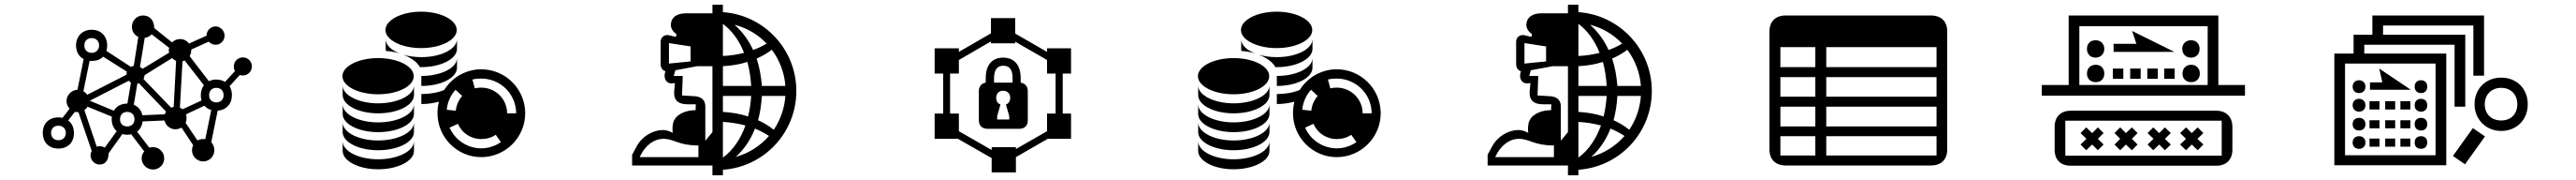

<svg xmlns="http://www.w3.org/2000/svg" viewBox="-20 -680 10840 756"><path d="M195 -122C195 -140 207 -152 226 -152C244 -152 257 -140 257 -122C257 -103 244 -91 226 -91C207 -91 195 -103 195 -122ZM450 -179C450 -158 458 -141 471 -129L421 -60C414 -64 407 -66 399 -66C395 -66 391 -65 387 -64L335 -218C341 -221 345 -226 348 -232L451 -190C450 -187 450 -183 450 -179ZM522 -341C524 -338 528 -335 531 -333L516 -245C490 -245 470 -234 459 -215L358 -257ZM485 -179C485 -198 497 -210 515 -210C534 -210 546 -198 546 -179C546 -161 534 -149 515 -149C497 -149 485 -161 485 -179ZM579 -196C575 -217 562 -232 543 -240L558 -329C560 -329 562 -330 564 -331L679 -211C677 -208 675 -204 673 -200ZM761 -164C764 -170 765 -177 765 -184C765 -190 764 -195 763 -200L840 -236C847 -228 857 -221 869 -218L844 -96C841 -96 838 -96 835 -96C826 -96 818 -94 811 -90ZM860 -280C860 -299 872 -311 890 -311C909 -311 921 -299 921 -280C921 -262 909 -250 890 -250C872 -250 860 -262 860 -280ZM335 -489C335 -508 347 -520 366 -520C384 -520 397 -508 397 -489C397 -471 384 -458 366 -458C347 -458 335 -471 335 -489ZM347 -282C343 -288 337 -293 331 -297L357 -424C379 -424 397 -425 414 -442L514 -379C513 -375 512 -371 512 -366ZM690 -469C690 -465 691 -462 692 -459L580 -391C577 -394 573 -397 569 -399L589 -521C600 -522 611 -528 618 -536L692 -479C691 -475 690 -472 690 -469ZM584 -348C586 -353 588 -358 588 -364L704 -436C709 -431 715 -427 721 -424L711 -231C707 -230 704 -229 700 -228ZM825 -280C825 -272 826 -265 828 -258L748 -221C745 -224 741 -226 737 -228L748 -423C752 -423 755 -425 757 -426L838 -322C830 -311 825 -297 825 -280ZM361 -28C361 -7 378 11 399 11C427 11 437 -12 437 -36L495 -117C501 -115 508 -114 515 -114C521 -114 527 -115 532 -116L587 -44C580 -36 576 -26 576 -15C576 11 598 32 624 32C650 32 671 11 671 -15C671 -41 650 -62 624 -62C618 -62 613 -61 608 -60L557 -127C570 -137 578 -152 580 -170L672 -174C677 -153 696 -137 718 -137C727 -137 736 -140 744 -144L793 -70C790 -64 788 -57 788 -49C788 -23 809 -2 835 -2C861 -2 882 -23 882 -49C882 -62 877 -74 869 -83L896 -215C932 -218 956 -243 956 -280C956 -295 952 -308 946 -318L989 -365C993 -364 997 -363 1002 -363C1023 -363 1040 -380 1040 -401C1040 -422 1023 -439 1002 -439C981 -439 964 -422 964 -401C964 -394 965 -388 969 -382L927 -336C917 -342 904 -346 890 -346C878 -346 868 -343 859 -339L778 -444C782 -451 785 -460 785 -472L858 -505C866 -497 876 -492 887 -492C908 -492 925 -509 925 -530C925 -551 908 -569 887 -569C866 -569 849 -551 849 -530L775 -497C767 -509 753 -516 738 -516C725 -516 713 -511 704 -502L629 -562C629 -591 613 -615 582 -615C556 -615 535 -594 535 -567C535 -549 546 -532 562 -525L543 -404C539 -403 535 -401 531 -399L428 -466C430 -473 431 -481 431 -489C431 -528 405 -555 366 -555C327 -555 300 -528 300 -489C300 -463 312 -442 332 -432L306 -303C281 -302 260 -281 260 -256C260 -243 265 -232 273 -224L243 -185C238 -186 232 -187 226 -187C186 -187 160 -161 160 -122C160 -82 186 -56 226 -56C265 -56 292 -82 291 -122V-125C290 -146 282 -163 267 -174L295 -210C299 -209 303 -209 310 -209L366 -46C363 -40 361 -34 361 -28Z M1860 -219C1863 -251 1876 -280 1897 -303L1925 -277C1910 -260 1900 -238 1898 -215ZM1907 -160C1923 -122 1961 -96 2005 -96C2028 -96 2049 -102 2066 -114L2088 -83C2064 -67 2036 -57 2005 -57C1946 -57 1894 -93 1872 -144ZM1968 -346C1980 -349 1992 -350 2005 -350C2086 -350 2152 -285 2152 -204H2114C2114 -264 2065 -312 2005 -312C1996 -312 1986 -311 1978 -309ZM1421 -360C1421 -318 1488 -284 1571 -284C1654 -284 1721 -318 1721 -360C1721 -402 1654 -436 1571 -436C1488 -436 1421 -402 1421 -360ZM1722 -321C1722 -280 1654 -246 1571 -246C1489 -246 1422 -280 1422 -321V-281C1422 -238 1489 -204 1571 -204C1653 -204 1720 -237 1722 -279ZM1722 -242C1722 -200 1654 -166 1571 -166C1489 -166 1422 -200 1422 -242V-201C1422 -159 1489 -125 1571 -125C1653 -125 1720 -158 1722 -200ZM1722 -166C1722 -124 1654 -90 1571 -90C1489 -90 1422 -124 1422 -166V-125C1422 -83 1489 -49 1571 -49C1653 -49 1720 -82 1722 -124ZM1722 -87C1722 -45 1654 -11 1571 -11C1489 -11 1422 -45 1422 -87V-46C1422 -4 1489 31 1571 31C1653 31 1720 -3 1722 -44ZM1602 -554C1602 -512 1670 -478 1752 -478C1835 -478 1902 -512 1902 -554C1902 -596 1835 -631 1752 -631C1670 -631 1602 -596 1602 -554ZM1903 -516C1903 -474 1836 -440 1753 -440C1725 -440 1699 -444 1677 -450C1672 -452 1667 -454 1662 -456C1626 -469 1603 -491 1603 -516V-475C1603 -472 1603 -469 1604 -466C1618 -465 1640 -462 1662 -456C1667 -454 1672 -452 1677 -450C1706 -439 1734 -422 1747 -398H1753C1835 -398 1901 -432 1903 -473C1903 -496 1903 -493 1903 -516ZM1753 -319C1835 -319 1901 -352 1903 -394C1903 -416 1903 -414 1903 -436C1903 -395 1836 -361 1753 -361ZM1821 -204C1821 -103 1904 -20 2005 -20C2107 -20 2190 -103 2190 -204V-208C2188 -308 2106 -389 2005 -389C1967 -389 1932 -377 1903 -358V-360C1903 -359 1903 -359 1903 -358C1881 -343 1863 -324 1849 -302C1823 -291 1789 -285 1753 -285V-243C1780 -243 1805 -247 1827 -253C1823 -238 1821 -221 1821 -204Z M2771 -97C2817 -97 2834 -69 2919 -69V-20H2672C2696 -73 2735 -97 2771 -97ZM2978 -402V-125L2948 -89V-233C2948 -257 2935 -274 2902 -276L2850 -279L2853 -361H2815L2822 -385L2914 -402ZM3022 -168C3055 -166 3087 -161 3117 -153C3097 -98 3066 -50 3022 -18ZM3141 -277C3139 -248 3135 -218 3128 -191C3094 -202 3059 -208 3022 -210V-277ZM3076 -21C3112 -53 3139 -94 3157 -140C3178 -131 3198 -121 3216 -109C3179 -67 3131 -36 3076 -21ZM3285 -277C3281 -225 3264 -176 3236 -135C3216 -151 3193 -165 3170 -175C3179 -208 3184 -243 3186 -277ZM2795 -413V-499L2886 -485V-422ZM3022 -580C3062 -550 3092 -507 3111 -458C3083 -451 3053 -446 3022 -445ZM3022 -402C3057 -404 3092 -409 3125 -420C3134 -388 3139 -353 3141 -319H3022ZM3149 -470C3131 -510 3104 -547 3071 -576C3123 -563 3170 -535 3206 -497C3188 -486 3169 -477 3149 -470ZM3186 -319C3183 -358 3176 -398 3164 -434C3187 -444 3208 -456 3228 -471C3260 -428 3281 -375 3285 -319ZM3022 33C3195 21 3331 -122 3331 -298C3331 -473 3195 -617 3022 -629V-660H2978V-624H2865C2834 -624 2803 -611 2803 -574C2803 -560 2814 -545 2827 -536L2824 -525L2795 -532C2777 -536 2760 -524 2760 -505V-412C2760 -397 2766 -385 2780 -381L2779 -377C2771 -352 2783 -328 2808 -330L2820 -331L2817 -296C2814 -254 2840 -242 2873 -242H2908L2907 -217C2876 -218 2831 -206 2816 -173C2809 -158 2809 -136 2811 -122C2798 -129 2783 -134 2770 -134C2728 -134 2682 -108 2659 -65L2640 -30V15H2978V56H3022Z M3978 -203V-371H4015V-428L4150 -506V-498H4252V-505L4386 -428V-371H4422V-203H4386V-129L4255 -54V-62H4153V-50L4015 -129V-203ZM4172 -269C4172 -287 4184 -299 4201 -299C4219 -299 4231 -287 4231 -269C4231 -255 4224 -245 4213 -241L4227 -192V-178H4176V-192L4190 -241C4179 -245 4172 -255 4172 -269ZM4163 -351C4163 -382 4173 -404 4202 -404C4232 -404 4241 -382 4241 -351V-333H4163ZM3913 -477V-371H3949V-203H3913V-97H4011L4153 -16V44H4255V-20L4389 -97H4487V-203H4452V-371H4487V-477H4386V-462L4252 -539V-604H4150V-540L4015 -462V-477ZM4305 -297C4305 -317 4294 -330 4275 -333V-352C4275 -408 4247 -438 4201 -438C4155 -438 4128 -407 4128 -352V-333C4110 -330 4099 -317 4099 -297V-175C4099 -152 4113 -139 4136 -139H4268C4292 -139 4305 -152 4305 -175Z M5460 -219C5463 -251 5476 -280 5497 -303L5525 -277C5510 -260 5500 -238 5498 -215ZM5507 -160C5523 -122 5561 -96 5605 -96C5628 -96 5649 -102 5666 -114L5688 -83C5664 -67 5636 -57 5605 -57C5546 -57 5494 -93 5472 -144ZM5568 -346C5580 -349 5592 -350 5605 -350C5686 -350 5752 -285 5752 -204H5714C5714 -264 5665 -312 5605 -312C5596 -312 5586 -311 5578 -309ZM5021 -360C5021 -318 5088 -284 5171 -284C5254 -284 5321 -318 5321 -360C5321 -402 5254 -436 5171 -436C5088 -436 5021 -402 5021 -360ZM5322 -321C5322 -280 5254 -246 5171 -246C5089 -246 5022 -280 5022 -321V-281C5022 -238 5089 -204 5171 -204C5253 -204 5320 -237 5322 -279ZM5322 -242C5322 -200 5254 -166 5171 -166C5089 -166 5022 -200 5022 -242V-201C5022 -159 5089 -125 5171 -125C5253 -125 5320 -158 5322 -200ZM5322 -166C5322 -124 5254 -90 5171 -90C5089 -90 5022 -124 5022 -166V-125C5022 -83 5089 -49 5171 -49C5253 -49 5320 -82 5322 -124ZM5322 -87C5322 -45 5254 -11 5171 -11C5089 -11 5022 -45 5022 -87V-46C5022 -4 5089 31 5171 31C5253 31 5320 -3 5322 -44ZM5202 -554C5202 -512 5270 -478 5352 -478C5435 -478 5502 -512 5502 -554C5502 -596 5435 -631 5352 -631C5270 -631 5202 -596 5202 -554ZM5503 -516C5503 -474 5436 -440 5353 -440C5325 -440 5299 -444 5277 -450C5272 -452 5267 -454 5262 -456C5226 -469 5203 -491 5203 -516V-475C5203 -472 5203 -469 5204 -466C5218 -465 5240 -462 5262 -456C5267 -454 5272 -452 5277 -450C5306 -439 5334 -422 5347 -398H5353C5435 -398 5501 -432 5503 -473C5503 -496 5503 -493 5503 -516ZM5353 -319C5435 -319 5501 -352 5503 -394C5503 -416 5503 -414 5503 -436C5503 -395 5436 -361 5353 -361ZM5421 -204C5421 -103 5504 -20 5605 -20C5707 -20 5790 -103 5790 -204V-208C5788 -308 5706 -389 5605 -389C5567 -389 5532 -377 5503 -358V-360C5503 -359 5503 -359 5503 -358C5481 -343 5463 -324 5449 -302C5423 -291 5389 -285 5353 -285V-243C5380 -243 5405 -247 5427 -253C5423 -238 5421 -221 5421 -204Z M6371 -97C6417 -97 6434 -69 6519 -69V-20H6272C6296 -73 6335 -97 6371 -97ZM6578 -402V-125L6548 -89V-233C6548 -257 6535 -274 6502 -276L6450 -279L6453 -361H6415L6422 -385L6514 -402ZM6622 -168C6655 -166 6687 -161 6717 -153C6697 -98 6666 -50 6622 -18ZM6741 -277C6739 -248 6735 -218 6728 -191C6694 -202 6659 -208 6622 -210V-277ZM6676 -21C6712 -53 6739 -94 6757 -140C6778 -131 6798 -121 6816 -109C6779 -67 6731 -36 6676 -21ZM6885 -277C6881 -225 6864 -176 6836 -135C6816 -151 6793 -165 6770 -175C6779 -208 6784 -243 6786 -277ZM6395 -413V-499L6486 -485V-422ZM6622 -580C6662 -550 6692 -507 6711 -458C6683 -451 6653 -446 6622 -445ZM6622 -402C6657 -404 6692 -409 6725 -420C6734 -388 6739 -353 6741 -319H6622ZM6749 -470C6731 -510 6704 -547 6671 -576C6723 -563 6770 -535 6806 -497C6788 -486 6769 -477 6749 -470ZM6786 -319C6783 -358 6776 -398 6764 -434C6787 -444 6808 -456 6828 -471C6860 -428 6881 -375 6885 -319ZM6622 33C6795 21 6931 -122 6931 -298C6931 -473 6795 -617 6622 -629V-660H6578V-624H6465C6434 -624 6403 -611 6403 -574C6403 -560 6414 -545 6427 -536L6424 -525L6395 -532C6377 -536 6360 -524 6360 -505V-412C6360 -397 6366 -385 6380 -381L6379 -377C6371 -352 6383 -328 6408 -330L6420 -331L6417 -296C6414 -254 6440 -242 6473 -242H6508L6507 -217C6476 -218 6431 -206 6416 -173C6409 -158 6409 -136 6411 -122C6398 -129 6383 -134 6370 -134C6328 -134 6282 -108 6259 -65L6240 -30V15H6578V56H6622Z M7472 -232H7619V-149H7472ZM7472 -108H7619V-27H7472ZM7665 -27V-108H8129V-27ZM7472 -482H7619V-398H7472ZM7472 -356H7619V-274H7472ZM7665 -482H8129V-398H7665ZM7665 -356H8129V-274H7665ZM7665 -232H8129V-149H7665ZM8174 -548C8174 -590 8149 -615 8105 -615H7494C7452 -615 7426 -590 7426 -548V-52C7426 -10 7452 15 7494 15H8105C8149 15 8174 -10 8174 -52Z M8671 -173H9329V-26H8671ZM9270 -570V-323H8730V-570ZM8759 -145 8735 -121 8760 -97 8735 -73 8759 -49 8784 -73 8808 -49 8832 -73 8808 -97 8832 -121 8808 -145 8784 -121ZM8902 -145 8878 -121 8902 -97 8878 -73 8902 -49 8926 -73 8951 -49 8975 -73 8951 -97 8975 -121 8951 -145 8926 -121ZM9306 16C9348 16 9374 -9 9374 -51V-147C9374 -189 9348 -215 9306 -215H8694C8651 -215 8626 -189 8626 -147V-51C8626 -9 8651 16 8694 16ZM9041 -145 9017 -121 9042 -97 9017 -73 9041 -49 9066 -73 9090 -49 9115 -73 9090 -97 9115 -121 9090 -145 9066 -121ZM9179 -145 9154 -121 9179 -97 9154 -73 9179 -49 9203 -73 9228 -49 9252 -73 9227 -97 9252 -121 9228 -145 9203 -121ZM8762 -475C8762 -453 8776 -438 8798 -438C8820 -438 8835 -453 8835 -475C8835 -496 8820 -511 8798 -511C8776 -511 8762 -496 8762 -475ZM8762 -371C8762 -349 8777 -335 8799 -335C8821 -335 8835 -349 8835 -371C8835 -393 8821 -408 8799 -408C8777 -408 8762 -393 8762 -371ZM8915 -392H8871V-349H8915ZM8988 -392H8944V-349H8988ZM9315 -615H8685V-323H8572V-278H9427V-323H9315ZM8874 -496V-462H9130L8952 -550L8970 -496ZM9060 -392H9016V-349H9060ZM9131 -392H9087V-349H9131ZM9163 -475C9163 -453 9178 -438 9200 -438C9222 -438 9236 -453 9236 -475C9236 -496 9222 -511 9200 -511C9178 -511 9163 -496 9163 -475ZM9164 -371C9164 -349 9179 -335 9201 -335C9222 -335 9237 -349 9237 -371C9237 -393 9222 -408 9201 -408C9179 -408 9164 -393 9164 -371Z M10229 -413V-28H9848V-413ZM10505 -311C10546 -311 10573 -283 10573 -242C10573 -201 10546 -174 10505 -174C10464 -174 10436 -201 10436 -242C10436 -283 10464 -311 10505 -311ZM9880 -81C9880 -65 9891 -55 9907 -55C9923 -55 9934 -65 9934 -81C9934 -98 9923 -108 9907 -108C9891 -108 9880 -98 9880 -81ZM9880 -316C9880 -300 9891 -289 9907 -289C9923 -289 9934 -300 9934 -316C9934 -332 9923 -343 9907 -343C9891 -343 9880 -332 9880 -316ZM9880 -238C9880 -222 9891 -211 9907 -211C9923 -211 9934 -222 9934 -238C9934 -254 9923 -265 9907 -265C9891 -265 9880 -254 9880 -238ZM9880 -158C9880 -142 9891 -132 9907 -132C9923 -132 9934 -142 9934 -158C9934 -175 9923 -185 9907 -185C9891 -185 9880 -175 9880 -158ZM9993 -220V-255H9951V-220ZM9993 -141V-175H9951V-141ZM9993 -64V-98H9951V-64ZM10059 -220V-255H10017V-220ZM10059 -141V-175H10017V-141ZM10059 -64V-98H10017V-64ZM9953 -334V-303H10125L9992 -392L10005 -334ZM10123 -220V-255H10081V-220ZM10123 -141V-175H10081V-141ZM10123 -64V-98H10081V-64ZM10274 -455H9929V-492H10309V-232H10354V-534H10008V-573H10388V-362H10433V-615H9963V-534H9884V-455H9803V14H10274ZM10141 -316C10141 -300 10151 -289 10168 -289C10184 -289 10194 -300 10194 -316C10194 -332 10184 -343 10168 -343C10151 -343 10141 -332 10141 -316ZM10141 -238C10141 -222 10151 -211 10168 -211C10184 -211 10194 -222 10194 -238C10194 -254 10184 -265 10168 -265C10151 -265 10141 -254 10141 -238ZM10141 -158C10141 -142 10151 -132 10168 -132C10184 -132 10194 -142 10194 -158C10194 -175 10184 -185 10168 -185C10151 -185 10141 -175 10141 -158ZM10141 -81C10141 -65 10151 -55 10168 -55C10184 -55 10194 -65 10194 -81C10194 -98 10184 -108 10168 -108C10151 -108 10141 -98 10141 -81ZM10386 -142 10302 -25 10353 10 10437 -107ZM10505 -354C10442 -354 10393 -309 10393 -242C10393 -178 10442 -130 10505 -130C10568 -130 10617 -175 10617 -242C10617 -306 10572 -354 10505 -354Z"/></svg>

Font: CryptoKit 1.4
Style: Regular
Weight: 400
Monospace: yes
Designer: Oceane Juvin
Foundry: http://www.head-geneve.ch
Version: Version 1.000